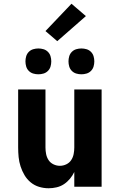

<svg xmlns="http://www.w3.org/2000/svg" viewBox="-20 -998 640 1026"><path d="M240 8Q214 8 189 0.5Q164 -7 144 -23.5Q124 -40 111 -62Q98 -84 90 -108.5Q82 -133 79.5 -158.5Q77 -184 77 -210V-520H223V-210Q223 -192 226.5 -174.5Q230 -157 239.5 -142.5Q249 -128 265.5 -120Q282 -112 300 -112Q318 -112 334.5 -120Q351 -128 360.5 -142.5Q370 -157 373.5 -174.5Q377 -192 377 -210V-520H523V0H377V-79Q368 -60 354 -43Q340 -26 322 -14Q304 -2 282.5 3Q261 8 240 8ZM415 -601Q401 -601 387.5 -605Q374 -609 364 -619Q354 -629 350 -642.5Q346 -656 346 -670Q346 -684 350 -697.5Q354 -711 364 -721Q374 -731 387.5 -735Q401 -739 415 -739Q429 -739 442.5 -735Q456 -731 466 -721Q476 -711 480 -697.5Q484 -684 484 -670Q484 -656 480 -642.5Q476 -629 466 -619Q456 -609 442.5 -605Q429 -601 415 -601ZM185 -601Q171 -601 157.5 -605Q144 -609 134 -619Q124 -629 120 -642.5Q116 -656 116 -670Q116 -684 120 -697.5Q124 -711 134 -721Q144 -731 157.5 -735Q171 -739 185 -739Q199 -739 212.5 -735Q226 -731 236 -721Q246 -711 250 -697.5Q254 -684 254 -670Q254 -656 250 -642.5Q246 -629 236 -619Q226 -609 212.5 -605Q199 -601 185 -601ZM286 -778 223 -832 362 -978 439 -912Z"/></svg>

Font: Iosevka Aile Heavy
Style: Regular
Weight: 900
Designer: Belleve Invis
Foundry: Belleve Invis
Version: Version 31.1.0; ttfautohint (v1.8.4)